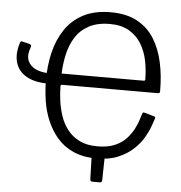

<svg xmlns="http://www.w3.org/2000/svg" viewBox="-59 -808 938 996"><g transform="rotate(5 410.5 -310.0)"><path d="M468 10Q399 10 348 -13Q297 -36 263.5 -75.5Q230 -115 209.5 -164Q189 -213 181 -267.5Q173 -322 173 -374Q173 -447 189 -515Q205 -583 240.5 -636.5Q276 -690 334.5 -721Q393 -752 478 -752Q560 -752 616 -721.5Q672 -691 705 -638Q738 -585 753 -516Q768 -447 768 -369Q768 -363 766.5 -359Q765 -355 757 -355H259Q250 -355 251 -346Q251 -312 256.5 -271.5Q262 -231 275 -192.5Q288 -154 312.5 -122.5Q337 -91 375 -72Q413 -53 469 -53Q523 -53 559.5 -69Q596 -85 618.5 -109.5Q641 -134 655 -161Q669 -188 676 -211.5Q683 -235 688 -247Q689 -250 698 -248L750 -233Q754 -232 754.5 -229.5Q755 -227 753 -220Q749 -208 739.5 -181Q730 -154 711 -121.5Q692 -89 660.5 -59.5Q629 -30 582 -10Q535 10 468 10ZM460 132Q453 132 450 129Q447 126 447 119L443 -23H512L509 119Q509 126 506.5 129Q504 132 497 132ZM185 -355Q115 -355 72 -380Q29 -405 16 -450Q3 -495 22 -554Q25 -563 32 -561L69 -552Q83 -548 81 -539Q63 -493 75 -464.5Q87 -436 117 -422.5Q147 -409 185 -409ZM251 -413H676Q682 -413 684 -414.5Q686 -416 686 -421Q686 -469 676.5 -516.5Q667 -564 643.5 -603.5Q620 -643 579.5 -667Q539 -691 479 -691Q413 -691 369 -667Q325 -643 300 -603Q275 -563 264 -514Q253 -465 251 -413Z"/></g></svg>

Font: Libre Franklin Light
Style: Regular
Weight: 300
Designer: Pablo Impallari, Rodrigo Fuenzalida, Nhung Nguyen
Foundry: Impallari Type
Version: Version 3.000